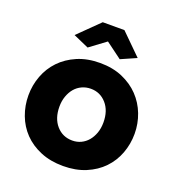

<svg xmlns="http://www.w3.org/2000/svg" viewBox="-134 -838 878 955"><g transform="rotate(20 305.0 -360.0)"><path d="M23.9 -262.2Q23.9 -316.4 42.5 -365.7Q61 -415 96.9 -452.6Q132.8 -490.2 185.3 -512.7Q237.8 -535.2 305.2 -535.2Q372.1 -535.2 424.1 -512.7Q476.1 -490.2 512 -452.6Q547.9 -415 566.9 -365.5Q585.9 -315.9 585.9 -262.2Q585.9 -208 567.4 -158.4Q548.8 -108.9 512.9 -71.5Q477.1 -34.2 424.6 -12.2Q372.1 9.8 305.2 9.8Q238.3 9.8 185.5 -12.2Q132.8 -34.2 96.9 -71.5Q61 -108.9 42.5 -158.4Q23.9 -208 23.9 -262.2ZM137.2 -622.1 247.1 -730H361.8L471.2 -622.1L389.2 -585.9L304.2 -648.9L219.2 -585.9ZM188 -262.2Q188 -200.2 220.9 -162.6Q253.9 -125 305.2 -125Q330.1 -125 351.1 -135Q372.1 -145 387.5 -163.1Q402.8 -181.2 411.9 -206.5Q420.9 -231.9 420.9 -262.2Q420.9 -324.2 387.9 -361.6Q355 -398.9 305.2 -398.9Q280.3 -398.9 258.5 -388.9Q236.8 -378.9 221.4 -360.8Q206.1 -342.8 197 -317.4Q188 -292 188 -262.2Z"/></g></svg>

Font: Raleway ExtraBold
Style: Regular
Weight: 800
Designer: Matt McInerney, Pablo Impallari, Rodrigo Fuenzalida
Foundry: Matt McInerney, Pablo Impallari, Rodrigo Fuenzalida
Version: Version 3.000g; ttfautohint (v1.5) -l 8 -r 28 -G 28 -x 14 -D